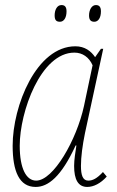

<svg xmlns="http://www.w3.org/2000/svg" viewBox="-20 -729 461 759"><path d="M353 -643C368 -643 379 -658 379 -684C379 -702 372 -709 359 -709C342 -709 332 -689 332 -668C332 -649 340 -643 353 -643ZM217 -643C232 -643 243 -658 243 -684C243 -702 236 -709 223 -709C205 -709 196 -689 196 -668C196 -649 203 -643 217 -643ZM121 10C170 10 222 -30 279 -154H282C278 -127 273 -98 273 -73C273 -19 289 10 325 10C350 10 378 -4 402 -31L387 -49C363 -23 346 -15 329 -15C307 -15 300 -37 300 -73C300 -109 306 -154 316 -203L388 -536H379L356 -503C340 -527 315 -546 278 -546C124 -546 30 -311 30 -153C30 -52 56 10 121 10ZM123 -15C84 -15 58 -62 58 -153C58 -287 141 -521 274 -521C306 -521 332 -503 346 -471L312 -310C283 -176 191 -15 123 -15Z"/></svg>

Font: Noto Serif Condensed Thin
Style: Italic
Weight: 100
Width: 3
Italic angle: -12°
Designer: Monotype Design Team
Foundry: Monotype Imaging Inc.
Version: Version 2.013